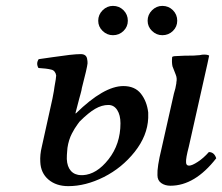

<svg xmlns="http://www.w3.org/2000/svg" viewBox="-20 -618 751 649"><path d="M249 -207Q248 -205.6 242.2 -197.8Q236.3 -189.9 232.4 -183.3Q228.5 -176.8 223.1 -166.7Q217.8 -156.7 213.9 -144.3Q210 -131.8 208 -118.2Q208 -114.3 207 -106.2Q206.1 -98.1 206.1 -94.2Q204.1 -65.4 214.1 -48.1Q224.1 -30.8 244.1 -26.9Q249 -25.9 259.8 -25.9Q306.6 -28.3 346.9 -79.6Q387.2 -130.9 387.2 -201.2Q387.2 -229 376.2 -246.1Q365.2 -263.2 346.2 -263.2Q324.2 -263.2 301.8 -250.2Q279.3 -237.3 249 -207ZM248 -285.2 234.9 -234.9H236.8Q331.1 -327.1 397 -327.1Q436 -327.1 456.3 -301.3Q476.6 -275.4 481 -237.8V-219.2Q478.5 -159.2 435.3 -104.7Q392.1 -50.3 330.8 -19.5Q269.5 11.2 210.9 11.2Q169.9 11.2 143.8 -11Q117.7 -33.2 116.2 -70.8Q114.7 -94.7 121.1 -121.1L157.2 -284.2Q163.6 -316.4 164.1 -324.2Q169.9 -355.5 169.9 -362.8Q168.9 -370.1 164.6 -375.7Q160.2 -381.3 152.8 -382.8Q137.2 -386.7 109.9 -388.2Q101.1 -403.8 110.8 -418Q125 -419.9 158.2 -424.8Q191.4 -429.7 214.8 -432.4Q238.3 -435.1 252.9 -435.1Q273.4 -435.1 274.9 -416Q275.9 -413.1 275.9 -403.8Q274.4 -388.2 256.8 -320.8Q255.9 -313.5 252.2 -300.3Q248.5 -287.1 248 -285.2ZM666 -335 618.2 -122.1Q607.9 -83 608.9 -69.8Q608.9 -58.1 619.1 -58.1Q628.9 -58.1 648.4 -70.8Q668 -83.5 686 -104Q704.1 -104 710.9 -83Q638.7 9.8 556.2 9.8Q537.6 9.8 524.9 0.7Q512.2 -8.3 512.2 -25.9Q510.7 -53.2 525.9 -115.2L567.9 -301.8Q574.2 -322.3 575.2 -332Q576.2 -335 576.2 -339.8Q579.1 -353.5 574.2 -365.2Q572.8 -369.6 563 -394Q560.1 -407.7 562 -425.8Q566.9 -428.2 570.8 -428.2Q601.1 -430.2 636.2 -430.2Q639.2 -430.7 644.8 -430.9Q650.4 -431.2 655 -431.6Q659.7 -432.1 663.1 -433.1Q679.2 -434.6 687 -430.2Q685.5 -420.9 666 -335ZM312 -547.9Q312 -568.4 326.9 -583.3Q341.8 -598.1 361.8 -598.1Q382.8 -598.1 397.5 -583.5Q412.1 -568.8 412.1 -547.9Q412.1 -527.8 397.5 -513.4Q382.8 -499 361.8 -499Q341.8 -499 326.9 -513.4Q312 -527.8 312 -547.9ZM479 -547.9Q479 -568.4 493.9 -583.3Q508.8 -598.1 528.8 -598.1Q549.8 -598.1 564.5 -583.5Q579.1 -568.8 579.1 -547.9Q579.1 -527.8 564.5 -513.4Q549.8 -499 528.8 -499Q508.8 -499 493.9 -513.4Q479 -527.8 479 -547.9Z"/></svg>

Font: Common Serif Medium
Style: Italic
Weight: 500
Italic angle: -12°
Designer: Philipp H. Poll, Khaled Hosny
Foundry: Stefan Peev, Context Ltd.
Version: Version 1.026